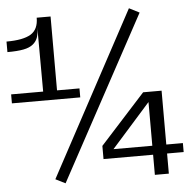

<svg xmlns="http://www.w3.org/2000/svg" viewBox="-54 -838 887 895"><g transform="rotate(-5 389.0 -390.5)"><path d="M582 -784.2 629.9 -759.8 216.8 2.9 170.9 -20ZM319.8 -390.1H0V-432.1H149.9L148.9 -735.8Q148.9 -706.1 143.1 -687.3Q137.2 -668.5 120.8 -654.8Q104.5 -641.1 75.4 -635.5Q46.4 -629.9 0 -629.9V-679.2Q77.6 -679.2 113.8 -700.9Q149.9 -722.7 149.9 -777.8H214.8V-432.1H319.8ZM402.8 -94.2V-155.8L613.8 -388.2H700.2V-136.2H777.8V-94.2H700.2V0H634.8V-94.2ZM634.8 -340.8 453.1 -136.2H634.8Z"/></g></svg>

Font: Sporting Grotesque
Style: Bold
Weight: 700
Designer: Lucas LE BIHAN
Foundry: Lucas LE BIHAN
Version: Version 2.002;PS 2.2;hotconv 1.0.88;makeotf.lib2.5.647800